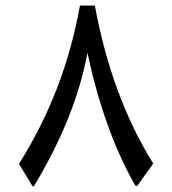

<svg xmlns="http://www.w3.org/2000/svg" viewBox="-20 -669 627 700"><path d="M538.6 -72.8 481.4 7.3Q476.1 12.7 470.7 2.9Q359.4 -193.4 298.8 -476.1Q255.9 -244.1 106.4 5.4Q101.1 14.6 97.2 7.8L49.3 -71.8Q215.8 -335.9 271.5 -648.9H325.7Q387.7 -314.9 538.6 -72.8Z"/></svg>

Font: Sahel FD
Style: FD
Weight: 400
Foundry: Saber Rastikerdar (saber.rastikerdar@gmail.com)
Version: Version 3.3.1